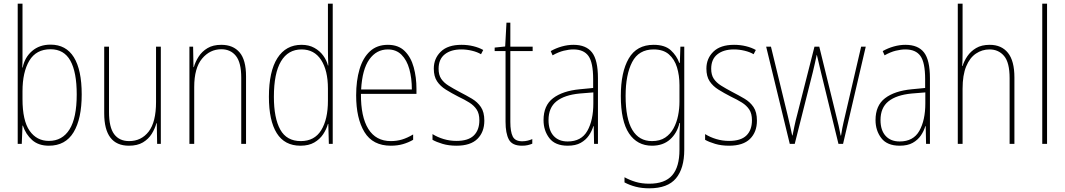

<svg xmlns="http://www.w3.org/2000/svg" viewBox="-20 -780 5773 1041"><path d="M102 -494Q102 -475 102 -453Q102 -431 101 -414H103Q114 -469 154 -503.5Q194 -538 254 -538Q338 -538 380.5 -469.5Q423 -401 423 -268Q423 -136 379 -63Q335 10 245 10Q189 10 154.5 -20.5Q120 -51 104 -99H102L98 0H76V-760H102ZM254 -513Q176 -513 139 -451Q102 -389 102 -285V-243Q102 -126 140.5 -71Q179 -16 245 -16Q318 -16 357 -78.5Q396 -141 396 -268Q396 -389 361.5 -451Q327 -513 254 -513Z M852 -527V0H832L830 -112H828Q820 -82 802.5 -54Q785 -26 755 -8Q725 10 679 10Q545 10 545 -166V-527H571V-173Q571 -90 599 -52.5Q627 -15 680 -15Q746 -15 786 -66.5Q826 -118 826 -227V-527Z M1180 -537Q1244 -537 1279 -496Q1314 -455 1314 -366V0H1288V-359Q1288 -441 1259 -477Q1230 -513 1180 -513Q1118 -513 1075.5 -462Q1033 -411 1033 -308V0H1007V-527H1027L1029 -416H1031Q1039 -445 1057 -473Q1075 -501 1105 -519Q1135 -537 1180 -537Z M1609 10Q1523 10 1480.5 -58Q1438 -126 1438 -255Q1438 -393 1484 -465Q1530 -537 1615 -537Q1655 -537 1684.5 -520.5Q1714 -504 1732.5 -478.5Q1751 -453 1758 -425H1760Q1759 -448 1758.5 -469Q1758 -490 1758 -511V-760H1784V0H1763L1760 -108H1758Q1750 -79 1732 -52Q1714 -25 1684 -7.5Q1654 10 1609 10ZM1611 -15Q1685 -15 1721.5 -74Q1758 -133 1758 -234V-300Q1758 -398 1721 -455Q1684 -512 1615 -512Q1542 -512 1503.5 -447.5Q1465 -383 1465 -255Q1465 -140 1499.5 -77.5Q1534 -15 1611 -15Z M2083 -537Q2140 -537 2174 -503.5Q2208 -470 2223 -415.5Q2238 -361 2238 -298V-271H1937Q1936 -147 1977 -81Q2018 -15 2099 -15Q2131 -15 2159.5 -23.5Q2188 -32 2220 -51V-22Q2194 -7 2164.5 1.5Q2135 10 2099 10Q2001 10 1956 -64Q1911 -138 1911 -263Q1911 -343 1929.5 -405Q1948 -467 1986 -502Q2024 -537 2083 -537ZM2083 -512Q2021 -512 1982.5 -458Q1944 -404 1938 -295H2213Q2213 -356 2199.5 -405Q2186 -454 2157 -483Q2128 -512 2083 -512Z M2606 -126Q2606 -64 2568.5 -27Q2531 10 2455 10Q2413 10 2379.5 0Q2346 -10 2325 -22V-53Q2352 -36 2385.5 -26Q2419 -16 2455 -16Q2519 -16 2549 -45.5Q2579 -75 2579 -128Q2579 -164 2564.5 -186Q2550 -208 2524.5 -224Q2499 -240 2465 -256Q2428 -275 2397.5 -294Q2367 -313 2349.5 -339.5Q2332 -366 2332 -408Q2332 -463 2370 -500Q2408 -537 2482 -537Q2516 -537 2546.5 -529.5Q2577 -522 2600 -509L2588 -486Q2568 -498 2539 -505Q2510 -512 2481 -512Q2425 -512 2391.5 -485.5Q2358 -459 2358 -407Q2358 -374 2372 -353Q2386 -332 2411.5 -316Q2437 -300 2471 -282Q2508 -263 2538.5 -245Q2569 -227 2587.5 -199.5Q2606 -172 2606 -126Z M2811 -14Q2827 -14 2841 -17.5Q2855 -21 2866 -26V-1Q2854 4 2841 7Q2828 10 2810 10Q2757 10 2739 -23.5Q2721 -57 2721 -120V-503H2662V-522L2719 -528L2726 -657H2747V-527H2868V-503H2747V-119Q2747 -66 2760 -40Q2773 -14 2811 -14Z M3089 -537Q3158 -537 3190 -495.5Q3222 -454 3222 -356V0H3201L3199 -96H3197Q3189 -69 3172.5 -45Q3156 -21 3128.5 -5.5Q3101 10 3058 10Q2990 10 2958.5 -31Q2927 -72 2927 -129Q2927 -208 2978.5 -247.5Q3030 -287 3123 -296L3196 -303V-351Q3196 -441 3170.5 -476.5Q3145 -512 3089 -512Q3065 -512 3036.5 -505Q3008 -498 2976 -480L2966 -503Q2994 -519 3026 -528Q3058 -537 3089 -537ZM3123 -273Q3040 -265 2997 -230.5Q2954 -196 2954 -129Q2954 -74 2981.5 -43.5Q3009 -13 3058 -13Q3132 -13 3164.5 -70.5Q3197 -128 3197 -220V-279Z M3524 -537Q3585 -537 3617 -507.5Q3649 -478 3663 -439H3666L3669 -527H3690V32Q3690 133 3645 187Q3600 241 3500 241Q3460 241 3427 232.5Q3394 224 3366 209V181Q3395 197 3427.5 206.5Q3460 216 3500 216Q3585 216 3624.5 170.5Q3664 125 3664 32V-14Q3664 -39 3664.5 -61Q3665 -83 3667 -113H3664Q3651 -58 3613 -24Q3575 10 3515 10Q3435 10 3390.5 -56.5Q3346 -123 3346 -260Q3346 -389 3389 -463Q3432 -537 3524 -537ZM3524 -512Q3443 -512 3407.5 -443.5Q3372 -375 3372 -260Q3372 -136 3408.5 -75.5Q3445 -15 3515 -15Q3558 -15 3586.5 -34Q3615 -53 3632 -84.5Q3649 -116 3656.5 -153.5Q3664 -191 3664 -229V-319Q3664 -371 3650.5 -415Q3637 -459 3606.5 -485.5Q3576 -512 3524 -512Z M4084 -126Q4084 -64 4046.5 -27Q4009 10 3933 10Q3891 10 3857.5 0Q3824 -10 3803 -22V-53Q3830 -36 3863.5 -26Q3897 -16 3933 -16Q3997 -16 4027 -45.5Q4057 -75 4057 -128Q4057 -164 4042.5 -186Q4028 -208 4002.5 -224Q3977 -240 3943 -256Q3906 -275 3875.5 -294Q3845 -313 3827.5 -339.5Q3810 -366 3810 -408Q3810 -463 3848 -500Q3886 -537 3960 -537Q3994 -537 4024.5 -529.5Q4055 -522 4078 -509L4066 -486Q4046 -498 4017 -505Q3988 -512 3959 -512Q3903 -512 3869.5 -485.5Q3836 -459 3836 -407Q3836 -374 3850 -353Q3864 -332 3889.5 -316Q3915 -300 3949 -282Q3986 -263 4016.5 -245Q4047 -227 4065.5 -199.5Q4084 -172 4084 -126Z M4431 -389Q4419 -438 4409 -482H4408Q4403 -459 4398 -436Q4393 -413 4387 -389L4289 0H4262L4134 -527H4160L4250 -157Q4258 -123 4264 -97Q4270 -71 4275 -46H4277Q4281 -66 4287.5 -97Q4294 -128 4303 -161L4396 -527H4422L4513 -156Q4521 -126 4527 -98.5Q4533 -71 4538 -45H4540Q4544 -70 4547 -86Q4550 -102 4553.5 -116.5Q4557 -131 4562 -153L4649 -527H4674L4551 0H4526Z M4889 -537Q4958 -537 4990 -495.5Q5022 -454 5022 -356V0H5001L4999 -96H4997Q4989 -69 4972.5 -45Q4956 -21 4928.5 -5.5Q4901 10 4858 10Q4790 10 4758.5 -31Q4727 -72 4727 -129Q4727 -208 4778.5 -247.5Q4830 -287 4923 -296L4996 -303V-351Q4996 -441 4970.5 -476.5Q4945 -512 4889 -512Q4865 -512 4836.5 -505Q4808 -498 4776 -480L4766 -503Q4794 -519 4826 -528Q4858 -537 4889 -537ZM4923 -273Q4840 -265 4797 -230.5Q4754 -196 4754 -129Q4754 -74 4781.5 -43.5Q4809 -13 4858 -13Q4932 -13 4964.5 -70.5Q4997 -128 4997 -220V-279Z M5199 -493Q5199 -470 5198.5 -455Q5198 -440 5197 -422H5199Q5207 -449 5225 -475.5Q5243 -502 5272.5 -519.5Q5302 -537 5346 -537Q5410 -537 5445 -493.5Q5480 -450 5480 -360V0H5454V-356Q5454 -441 5424 -476.5Q5394 -512 5345 -512Q5305 -512 5271.5 -489.5Q5238 -467 5218.5 -420Q5199 -373 5199 -299V0H5173V-760H5199Z M5657 0H5631V-760H5657Z"/></svg>

Font: Noto Sans Gurmukhi UI Condensed Thin
Style: Regular
Weight: 100
Width: 3
Designer: Jelle Bosma - Monotype Design Team
Foundry: Monotype Imaging Inc.
Version: Version 2.004; ttfautohint (v1.8.4.7-5d5b)